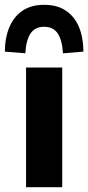

<svg xmlns="http://www.w3.org/2000/svg" viewBox="-49 -776 366 796"><path d="M59 0V-496H209V0ZM56 -555 -29 -562Q-28 -623 -9 -666Q10 -709 45.5 -732.5Q81 -756 134 -756Q187 -756 223 -732.5Q259 -709 277.5 -666Q296 -623 297 -562L212 -555Q209 -609 190.5 -637Q172 -665 134 -665Q96 -665 77.5 -637Q59 -609 56 -555Z"/></svg>

Font: Nunito Sans 10pt SemiCondensed ExtraBold
Style: Regular
Weight: 800
Width: 4
Designer: Vernon Adams
Foundry: Vernon Adams
Version: Version 3.101;gftools[0.9.27]